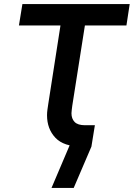

<svg xmlns="http://www.w3.org/2000/svg" viewBox="-20 -720 657 943"><path d="M233 203 333 -32 429 -22V0L342 203ZM382 0Q293 0 252 -43.5Q211 -87 211 -154Q211 -167 213 -181.5Q215 -196 217 -209L277 -595H73L90 -700H617L601 -595H397L335 -201Q334 -191 332.5 -181Q331 -171 331 -164Q331 -137 346.5 -121Q362 -105 397 -105H446L429 0Z"/></svg>

Font: MuseoModerno Thin Medium
Style: Italic
Weight: 500
Italic angle: -9°
Version: Version 1.003